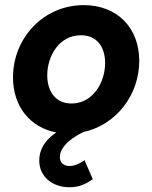

<svg xmlns="http://www.w3.org/2000/svg" viewBox="-20 -524 610 768"><path d="M266 -110C200 -110 169 -161.5 169 -222.5C169 -299 215.5 -383 304 -383C370 -383 400.5 -333 400.5 -272C400.5 -195 352 -110 266 -110ZM32 -214.5C32 -98 100.5 -14 205.5 6C176.5 24.5 137 60.5 137 118.5C137 182 189 225 258 225C298.5 225 327 210 351 192.5L318 116.5C297.5 132 276 140 258 140C236 140 219.5 128 219.5 104C219.5 56 283.5 18 314 4C443.5 -24 537 -143 537 -280.5C537 -413 448.5 -503.5 315 -503.5C153 -503.5 32 -371 32 -214.5Z"/></svg>

Font: HK Grotesk ExtraBold
Style: Italic
Weight: 800
Italic angle: -16°
Designer: Alfredo Marco Pradil
Foundry: Hanken Design Co.
Version: Version 3.001;FEAKit 1.0